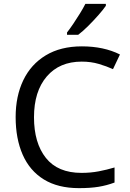

<svg xmlns="http://www.w3.org/2000/svg" viewBox="-20 -1015 672 994"><path d="M403 -696Q288 -696 222 -619Q156 -542 156 -408Q156 -275 217.5 -197.5Q279 -120 402 -120Q449 -120 491 -128Q533 -136 573 -148V-70Q533 -55 490.5 -48Q448 -41 389 -41Q280 -41 207 -86Q134 -131 97.5 -214Q61 -297 61 -409Q61 -517 100.5 -599.5Q140 -682 217 -728.5Q294 -775 404 -775Q517 -775 601 -733L565 -657Q532 -672 491.5 -684Q451 -696 403 -696ZM528 -985Q516 -967 491 -938.5Q466 -910 437.5 -881.5Q409 -853 385 -835H327V-847Q342 -866 359.5 -892Q377 -918 394 -945.5Q411 -973 422 -995H528Z"/></svg>

Font: Noto Sans Tamil UI
Style: Regular
Weight: 400
Designer: Jelle Bosma - Monotype Design Team
Foundry: Monotype Imaging Inc.
Version: Version 2.004; ttfautohint (v1.8.4.7-5d5b)